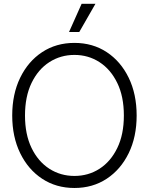

<svg xmlns="http://www.w3.org/2000/svg" viewBox="-20 -959 768 990"><path d="M363.8 10.3Q269.5 10.3 197.3 -37.4Q125 -85 84 -169.4Q43 -253.9 43 -363.3Q43 -473.6 84 -558.1Q125 -642.6 197.3 -690.2Q269.5 -737.8 363.8 -737.8Q458 -737.8 530.3 -690.2Q602.5 -642.6 643.6 -558.1Q684.6 -473.6 684.6 -363.3Q684.6 -253.4 643.6 -169.2Q602.5 -85 530.3 -37.4Q458 10.3 363.8 10.3ZM363.8 -51.8Q435.5 -51.8 493.2 -88.9Q550.8 -126 584.7 -195.8Q618.7 -265.6 618.7 -363.3Q618.7 -461.4 584.7 -531.2Q550.8 -601.1 493.2 -638.4Q435.5 -675.8 363.8 -675.8Q292.5 -675.8 234.6 -638.7Q176.8 -601.6 142.8 -531.5Q108.9 -461.4 108.9 -363.3Q108.9 -266.1 142.6 -196.3Q176.3 -126.5 234.1 -89.1Q292 -51.8 363.8 -51.8ZM335.9 -793.9 400.9 -939.5H472.2L388.7 -793.9Z"/></svg>

Font: Inter Display Light
Style: Regular
Weight: 300
Designer: Rasmus Andersson
Foundry: rsms
Version: Version 4.000;git-a52131595